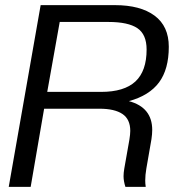

<svg xmlns="http://www.w3.org/2000/svg" viewBox="-20 -732 681 752"><path d="M641.1 -548.8Q641.1 -460.9 603 -409.4Q564.9 -357.9 484.9 -335.9Q576.2 -311.5 576.2 -223.1Q576.2 -207 573.2 -187L553.2 -71.8Q548.8 -46.4 548.8 -24.9Q548.8 -13.7 550.8 0H471.2Q463.9 -22.9 463.9 -42Q463.9 -54.7 466.8 -71.8L486.8 -185.1Q490.2 -206.5 490.2 -219.2Q490.2 -265.1 459.5 -285.6Q428.7 -306.2 370.1 -306.2H152.8L100.1 0H14.2L139.2 -711.9H430.2Q529.8 -711.9 585.4 -670.7Q641.1 -629.4 641.1 -548.8ZM554.2 -538.1Q554.2 -597.2 518.1 -621.6Q481.9 -646 404.8 -646H213.9L165 -372.1H376Q466.3 -372.1 510.3 -412.8Q554.2 -453.6 554.2 -538.1Z"/></svg>

Font: Creato Display
Style: Italic
Weight: 400
Italic angle: -10°
Version: Version 1.000